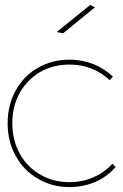

<svg xmlns="http://www.w3.org/2000/svg" viewBox="-20 -759 500 779"><path d="M262 -497C325 -497 379 -476 425 -434L438 -448C415 -470 389 -487 359 -499C328 -511 296 -517 262 -517C215 -517 172 -506 134 -484C95 -462 65 -431 44 -392C22 -353 11 -308 11 -259C11 -210 22 -165 44 -126C65 -87 95 -56 134 -34C172 -11 215 0 262 0C299 0 334 -7 367 -21C399 -35 426 -55 449 -81L436 -95C415 -71 389 -53 360 -40C330 -27 297 -20 262 -20C218 -20 178 -30 143 -51C108 -71 80 -99 60 -136C40 -172 30 -213 30 -259C30 -305 40 -346 60 -382C80 -418 108 -446 143 -467C178 -487 218 -497 262 -497ZM346 -739 210 -629 236 -624 365 -729Z"/></svg>

Font: Argentum Sans Thin
Style: Regular
Weight: 250
Designer: Julieta Ulanovsky
Foundry: Julieta Ulanovsky
Version: Version 5.001;February 15, 2019;FontCreator 11.5.0.2425 64-b